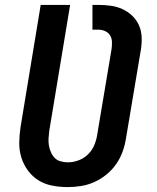

<svg xmlns="http://www.w3.org/2000/svg" viewBox="-20 -755 640 783"><path d="M256 8Q224 8 193 2Q162 -4 137 -19.5Q112 -35 94 -59.5Q76 -84 67 -113Q58 -142 58.5 -174Q59 -206 64 -238L146 -735H266L181 -222Q179 -207 178 -191.5Q177 -176 179.5 -161.5Q182 -147 188 -133.5Q194 -120 203.5 -110.5Q213 -101 227.5 -97Q242 -93 257 -93Q279 -93 301.5 -101.5Q324 -110 340.5 -127Q357 -144 365.5 -165.5Q374 -187 377 -209L435 -555Q437 -570 436.5 -584.5Q436 -599 429 -610.5Q422 -622 409 -628Q396 -634 381 -634H357V-735H381Q407 -735 432 -731.5Q457 -728 479 -718Q501 -708 518.5 -691.5Q536 -675 546 -653.5Q556 -632 557.5 -606.5Q559 -581 555 -555L494 -192Q490 -165 480.5 -138Q471 -111 454.5 -87Q438 -63 415 -44Q392 -25 365.5 -13Q339 -1 311 3.5Q283 8 256 8Z"/></svg>

Font: Iosevka Aile
Style: Bold Italic
Weight: 700
Italic angle: -9°
Designer: Belleve Invis
Foundry: Belleve Invis
Version: Version 28.0.1; ttfautohint (v1.8.4)